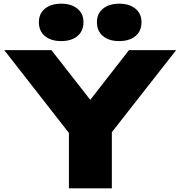

<svg xmlns="http://www.w3.org/2000/svg" viewBox="-20 -1022 980 1042"><path d="M354 0V-368H587V0ZM3 -750H259L520 -416H420L680 -750H936L545 -251L395 -248ZM312 -799Q257 -799 224 -826Q191 -853 191 -902Q191 -948 224 -975Q257 -1002 312 -1002Q367 -1002 400 -975Q433 -948 433 -902Q433 -853 400 -826Q367 -799 312 -799ZM627 -799Q572 -799 539 -826Q506 -853 506 -902Q506 -948 539 -975Q572 -1002 627 -1002Q682 -1002 715 -975Q748 -948 748 -902Q748 -853 715 -826Q682 -799 627 -799Z"/></svg>

Font: Unbounded ExtraBold
Style: Regular
Weight: 800
Designer: Luke Prowse, Jean-Baptiste Morizot, Fátima Lázaro, Florian Runge
Foundry: NaN
Version: Version 1.701;gftools[0.9.28.dev5+ged2979d]